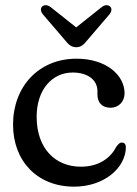

<svg xmlns="http://www.w3.org/2000/svg" viewBox="-20 -704 524 736"><path d="M230.5 -548.5C243.5 -532 254.5 -523 272.5 -523C289.5 -523 300.5 -532 313.5 -548.5L400 -649.5C410 -662 408.5 -673.5 401.5 -679.5C393.5 -686 381.5 -686 369.5 -676.5L272 -599L174.5 -676.5C162 -686 150.5 -686 142 -679.5C135.5 -673.5 134 -662 144 -649.5ZM447.5 -157.5C439.5 -158 435 -153 426.5 -142.5C405.5 -101 362 -65 290 -65C192.5 -65 120.5 -134 120.5 -256.5C120.5 -359 178.5 -426 259 -426C317.5 -426 353.5 -396.5 353.5 -355V-341.5C353.5 -311 371.5 -291 403.5 -291C435.5 -291 457.5 -315 457.5 -346.5C457.5 -416 387 -479 273.5 -479C126.5 -479 30 -370 30 -226.5C30 -86 123.5 11.5 264 11.5C379 11.5 459.5 -59.5 462.5 -136.5C463 -149.5 458 -157.5 447.5 -157.5Z"/></svg>

Font: dr Title
Style: Regular
Weight: 400
Version: Version 1.000;hotconv 1.0.109;makeotfexe 2.5.65596